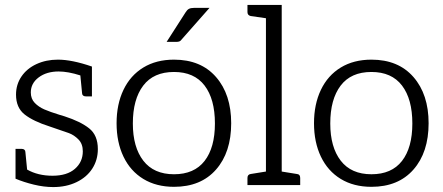

<svg xmlns="http://www.w3.org/2000/svg" viewBox="-20 -751 1796 779"><path d="M377 -146Q377 -102 354.5 -67Q332 -32 290.5 -12Q249 8 196 8Q158 8 117 -2Q76 -12 43 -26V-147H68Q75 -147 79 -143.5Q83 -140 83 -134L90 -63Q134 -38 193 -38Q252 -38 284 -66Q316 -94 316 -137Q316 -167 298.5 -185Q281 -203 259.5 -211Q238 -219 181 -238Q115 -259 80 -286.5Q45 -314 45 -367Q45 -408 67 -440.5Q89 -473 128 -491Q167 -509 215 -509Q272 -509 353 -481V-360H328Q321 -360 317 -363.5Q313 -367 313 -373L306 -445Q256 -461 218 -461Q169 -461 137 -437Q105 -413 105 -376Q105 -350 121 -333.5Q137 -317 160 -307Q183 -297 222 -285L242 -279Q307 -258 342 -230Q377 -202 377 -146Z M918 -251Q918 -133 856.5 -63Q795 7 686 7Q614 7 561.5 -25Q509 -57 481 -115.5Q453 -174 453 -251Q453 -328 481 -386.5Q509 -445 561.5 -477Q614 -509 686 -509Q795 -509 856.5 -438.5Q918 -368 918 -251ZM852 -250Q852 -349 810 -404Q768 -459 686 -459Q603 -459 561 -403.5Q519 -348 519 -250Q519 -154 561.5 -99Q604 -44 686 -44Q768 -44 810 -98Q852 -152 852 -250ZM733 -701Q739 -711 746.5 -715Q754 -719 767 -719H830L718 -592Q713 -585 708 -583Q703 -581 694 -581H656Z M1185 -45Q1198 -44 1198 -29V0H984V-29Q984 -43 997 -45L1059 -55V-677L997 -686Q984 -689 984 -702V-731H1123V-55Z M1719 -251Q1719 -133 1657.5 -63Q1596 7 1487 7Q1415 7 1362.5 -25Q1310 -57 1282 -115.5Q1254 -174 1254 -251Q1254 -328 1282 -386.5Q1310 -445 1362.5 -477Q1415 -509 1487 -509Q1596 -509 1657.5 -438.5Q1719 -368 1719 -251ZM1653 -250Q1653 -349 1611 -404Q1569 -459 1487 -459Q1404 -459 1362 -403.5Q1320 -348 1320 -250Q1320 -154 1362.5 -99Q1405 -44 1487 -44Q1569 -44 1611 -98Q1653 -152 1653 -250Z"/></svg>

Font: Aleo Light
Style: Regular
Weight: 300
Designer: Alessio Laiso
Foundry: Alessio Laiso
Version: Version 2.000